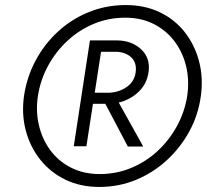

<svg xmlns="http://www.w3.org/2000/svg" viewBox="-20 -730 819 760"><path d="M75 -350Q86 -425 121 -490.5Q156 -556 210 -605.5Q264 -655 332.5 -682.5Q401 -710 478 -710Q553 -710 612.5 -681.5Q672 -653 711.5 -602.5Q751 -552 768 -487Q785 -422 775 -350Q765 -275 729.5 -210Q694 -145 640 -95.5Q586 -46 518 -18Q450 10 373 10Q298 10 238.5 -19Q179 -48 139 -98.5Q99 -149 82 -213.5Q65 -278 75 -350ZM130 -350Q121 -290 134 -234.5Q147 -179 179 -135.5Q211 -92 261 -66.5Q311 -41 375 -41Q440 -41 498.5 -65Q557 -89 603.5 -132Q650 -175 680.5 -231Q711 -287 721 -350Q730 -411 717 -466.5Q704 -522 671.5 -565.5Q639 -609 589.5 -634.5Q540 -660 476 -660Q410 -660 352 -636Q294 -612 247.5 -569Q201 -526 170.5 -470Q140 -414 130 -350ZM336 -570H446Q502 -569 539 -534.5Q576 -500 568 -444Q561 -397 528 -366Q495 -335 450 -324L547 -150H486L397 -319H348L322 -151H272ZM442 -525H380L355 -363H414Q452 -365 482 -386Q512 -407 517 -444Q522 -481 500.5 -502Q479 -523 442 -525Z"/></svg>

Font: Von Book
Style: Italic
Weight: 400
Version: Version 4.000; ttfautohint (v1.8.4.7-5d5b)